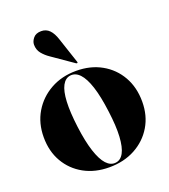

<svg xmlns="http://www.w3.org/2000/svg" viewBox="-128 -770 768 873"><g transform="rotate(-20 256.0 -334.0)"><path d="M259 -454Q328 -454 381 -424.2Q434 -394.5 464 -341.8Q494 -289 494 -220Q494 -152.5 463 -100.8Q432 -49 377.5 -19.5Q323 10 252 10Q183.5 10 130.5 -19.2Q77.5 -48.5 47.5 -100.2Q17.5 -152 17.5 -220Q17.5 -288 48.8 -340.5Q80 -393 134.5 -423.5Q189 -454 259 -454ZM286 0Q310.5 -2.5 324.8 -28.8Q339 -55 342 -105.5Q345 -156 335 -230.5Q325.5 -305.5 309.8 -353.8Q294 -402 273.2 -424Q252.5 -446 227 -443Q202.5 -440 188.2 -413.5Q174 -387 171.5 -337Q169 -287 178.5 -212.5Q188 -138.5 203.8 -90.2Q219.5 -42 240.2 -19.5Q261 3 286 0ZM237 -614 277.5 -492.5Q278 -490.5 278.5 -489Q279 -487.5 277.5 -486Q276.5 -485 274.8 -485.2Q273 -485.5 271.5 -486L169 -557Q149 -570.5 134.5 -588.2Q120 -606 120 -631Q120 -647 132.8 -662.5Q145.5 -678 171.5 -678Q195 -678 211 -661.8Q227 -645.5 237 -614Z"/></g></svg>

Font: Fraunces 120pt
Style: Bold
Weight: 700
Version: Version 1.000;[b76b70a41]